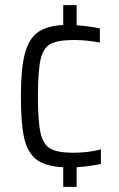

<svg xmlns="http://www.w3.org/2000/svg" viewBox="-20 -716 461 744"><path d="M371 -81Q328 -71 277 -68V8H225V-68Q155 -71 120.5 -98.5Q86 -126 73.5 -182Q61 -238 61 -342Q61 -449 76 -507Q91 -565 126 -590.5Q161 -616 225 -619V-696H277V-618Q323 -615 367 -606V-551Q315 -561 268 -561Q205 -561 176.5 -546Q148 -531 137.5 -486.5Q127 -442 127 -343Q127 -246 137 -201.5Q147 -157 173.5 -141Q200 -125 259 -124Q321 -124 371 -137Z"/></svg>

Font: Saira Semi Condensed Light
Style: Regular
Weight: 300
Width: 4
Designer: Hector Gatti with collaboration of the Omnibus-Type team
Foundry: Omnibus-Type
Version: Version 1.001; ttfautohint (v1.8)